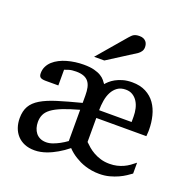

<svg xmlns="http://www.w3.org/2000/svg" viewBox="-131 -859 984 998"><g transform="rotate(20 360.5 -360.5)"><path d="M587.9 -329.1Q587.9 -351.6 583 -372.8Q578.1 -394 567.6 -410.4Q557.1 -426.8 541 -436.8Q524.9 -446.8 502.9 -446.8Q475.1 -446.8 457 -433.8Q439 -420.9 428 -399.9Q417 -378.9 412.6 -352.3Q408.2 -325.7 408.2 -298.8H587.9ZM314.9 -267.1Q259.8 -252 223.9 -237.5Q188 -223.1 167.2 -207.5Q146.5 -191.9 138.2 -173.6Q129.9 -155.3 129.9 -132.8Q129.9 -115.7 134.5 -100.3Q139.2 -85 148.4 -73.2Q157.7 -61.5 172.1 -54.7Q186.5 -47.9 206.1 -47.9Q223.6 -47.9 242.7 -54.9Q261.7 -62 277.8 -70.8Q296.9 -81.1 314.9 -94.2ZM687 -49.8Q676.3 -42 660.2 -31.2Q644 -20.5 623.3 -11Q602.5 -1.5 576.7 5.4Q550.8 12.2 521 12.2Q499 12.2 479.7 9Q460.4 5.9 443.4 0.5Q426.3 -4.9 412.1 -11.7Q397.9 -18.6 386.2 -25.9Q358.9 -42.5 338.9 -64Q312.5 -42.5 283.7 -25.9Q271 -18.6 256.8 -11.7Q242.7 -4.9 227.3 0.5Q211.9 5.9 195.8 9Q179.7 12.2 163.1 12.2Q131.3 12.2 107.4 2.2Q83.5 -7.8 67.1 -25.6Q50.8 -43.5 42.5 -67.4Q34.2 -91.3 34.2 -119.1Q34.2 -158.7 49.6 -185.5Q64.9 -212.4 98.4 -232.4Q131.8 -252.4 185.3 -269Q238.8 -285.6 314.9 -305.2V-346.2Q314.9 -371.1 310.8 -389.9Q306.6 -408.7 296.6 -421.4Q286.6 -434.1 269.8 -440.4Q252.9 -446.8 228 -446.8Q203.6 -446.8 188 -441.9Q172.4 -437 165 -434.1V-347.2H95.2Q75.2 -347.2 66.2 -353Q57.1 -358.9 57.1 -376Q57.1 -396.5 65.4 -413.3Q73.7 -430.2 87.9 -443.1Q102.1 -456.1 121.1 -465.8Q140.1 -475.6 161.9 -481.7Q183.6 -487.8 207 -491Q230.5 -494.1 252.9 -494.1Q288.1 -494.1 311.3 -488Q334.5 -481.9 349.1 -472.9Q363.8 -463.9 372.1 -453.6Q380.4 -443.4 386.2 -435.1Q392.1 -442.4 403.1 -452.4Q414.1 -462.4 430.7 -471.7Q447.3 -481 469.7 -487.5Q492.2 -494.1 521 -494.1Q565.4 -494.1 597.2 -477.5Q628.9 -460.9 648.7 -432.9Q668.5 -404.8 677.7 -367.9Q687 -331.1 687 -291Q687 -286.6 686.8 -280.5Q686.5 -274.4 686 -269Q685.5 -262.7 685.1 -255.9H408.2V-123Q418.9 -112.3 432.9 -100.3Q446.8 -88.4 464.6 -78.4Q482.4 -68.4 504.4 -61.8Q526.4 -55.2 553.2 -55.2Q575.7 -55.2 594.2 -59.6Q612.8 -64 628.9 -71.3Q645 -78.6 659.2 -88.6Q673.3 -98.6 687 -109.9ZM520.5 -688Q520.5 -674.3 513.9 -664.6Q507.3 -654.8 497.6 -647.9L345.2 -550.8H288.6L421.4 -706.1Q427.2 -712.4 432.1 -717.5Q437 -722.7 442.9 -726.1Q448.7 -729.5 456.3 -731.2Q463.9 -732.9 474.6 -732.9Q487.8 -732.9 496.6 -728.8Q505.4 -724.6 510.7 -718.3Q516.1 -711.9 518.3 -703.9Q520.5 -695.8 520.5 -688Z"/></g></svg>

Font: Charis SIL Am
Style: Regular
Weight: 400
Foundry: SIL International
Version: Version 5.000